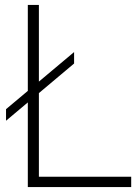

<svg xmlns="http://www.w3.org/2000/svg" viewBox="-20 -760 560 780"><path d="M4.5 -269.5V-316.5L281 -548.5V-502ZM93 0V-740H138V-42H513V0Z"/></svg>

Font: Encode Sans SC ExtraLight
Style: Regular
Weight: 250
Designer: Multiple Designers
Foundry: Impallari Type
Version: Version 3.002